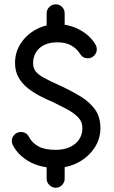

<svg xmlns="http://www.w3.org/2000/svg" viewBox="-20 -776 531 893"><path d="M197 -714Q197 -731.5 209.6 -743.8Q222.2 -756 238.8 -756Q256.2 -756 268.5 -743.8Q280.8 -731.5 280.8 -714V-621.2Q280.8 -603.8 268.5 -591.5Q256.2 -579.2 238.8 -579.2Q222.2 -579.2 209.6 -591.5Q197 -603.8 197 -621.2ZM197 -37Q197 -54.5 209.6 -66.8Q222.2 -79 238.8 -79Q256.2 -79 268.5 -66.8Q280.8 -54.5 280.8 -37V55.5Q280.8 72 268.5 84.6Q256.2 97.2 238.8 97.2Q222.2 97.2 209.6 84.6Q197 72 197 55.5ZM39.8 -100.8Q35 -110.5 35 -120.2Q35 -137.5 47.2 -149.8Q59.5 -162 77 -162Q102.8 -162 114.2 -140Q129.2 -111.2 158.9 -95.1Q188.5 -79 238.8 -79Q277 -79 305 -91.9Q333 -104.8 348.1 -127.6Q363.2 -150.5 363.2 -179.8Q363.2 -210.2 342.5 -231.2Q321.8 -252.2 290.4 -268.6Q259 -285 227.8 -300.5Q197.8 -313 166.8 -329Q135.8 -345 109.2 -366Q82.8 -387 66.4 -415.5Q50 -444 50 -483.2Q50 -534 77 -574.8Q104 -615.5 148.4 -639.4Q192.8 -663.2 246.8 -663.2Q303.2 -663.2 350.6 -637.6Q398 -612 423.5 -570Q430.2 -558.5 430.2 -546.8Q430.2 -530.2 418.1 -517.5Q406 -504.8 388.5 -504.8Q365.5 -504.8 353.5 -523.8Q337.5 -550 311.1 -564.6Q284.8 -579.2 246.8 -579.2Q211.2 -579.2 186.1 -567Q161 -554.8 147.5 -533Q134 -511.2 134 -483.2Q134 -459.2 146.1 -443.8Q158.2 -428.2 185.8 -413.4Q213.2 -398.5 260.5 -377.2Q314.2 -352.5 356.4 -326.4Q398.5 -300.2 422.8 -265.8Q447 -231.2 447 -179.8Q447 -128.5 418.1 -86.2Q389.2 -44 342.2 -19.6Q295.2 4.8 238.8 4.8Q168.5 4.8 116.6 -24.1Q64.8 -53 39.8 -100.8Z"/></svg>

Font: Libertine-Super Thin
Style: Regular
Weight: 100
Designer: Bastien Sozeau
Foundry: NBR — Bastien Sozeau
Version: Version 2.003;gftools[0.9.33]